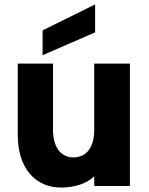

<svg xmlns="http://www.w3.org/2000/svg" viewBox="-20 -839 670 866"><path d="M566 0V-552H405V-254C405 -173 369 -129 312 -129C256 -129 219 -173 219 -254V-552H60V-231C60 -81 139 7 256 7C320 7 374 -13 405 -44V0ZM172 -590 409 -693V-819L172 -702Z"/></svg>

Font: Malmofest
Style: Bold
Weight: 700
Designer: Jonny Pinhorn (Poppins), Kolossal
Version: Version 1.004;Glyphs 3.1.2 (3151)